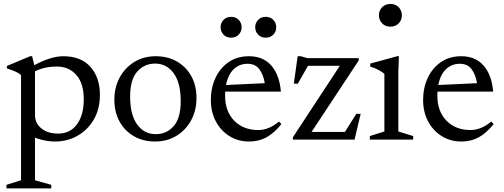

<svg xmlns="http://www.w3.org/2000/svg" viewBox="-20 -730 2634 1004"><path d="M248 236.5V255H14V236.5L90 212.5V-337Q80.5 -347 62.2 -355Q44 -363 16 -372.5V-385L137.5 -436H148L159.5 -389Q205.5 -414 243.2 -425Q281 -436 310 -436Q404 -436 453.2 -380Q502.5 -324 502.5 -235Q502.5 -159.5 470.2 -104.5Q438 -49.5 384.8 -19.8Q331.5 10 268 10Q215.5 10 163 -10V212.5ZM418 -211Q418 -293.5 379.2 -337.8Q340.5 -382 278 -382Q212.5 -382 163 -357V-128Q163 -86.5 195.8 -59Q228.5 -31.5 284 -31.5Q347.5 -31.5 382.8 -80.2Q418 -129 418 -211Z M791.5 10Q728.5 10 680.2 -17.8Q632 -45.5 605 -94.8Q578 -144 578 -208Q578 -274 606.2 -325.5Q634.5 -377 683.2 -406.5Q732 -436 794 -436Q857.5 -436 905.5 -408.2Q953.5 -380.5 980.5 -331.5Q1007.5 -282.5 1007.5 -218Q1007.5 -152 979.2 -100.5Q951 -49 902.2 -19.5Q853.5 10 791.5 10ZM794.5 -28.5Q851 -28.5 888 -70.2Q925 -112 925 -201Q925 -296.5 888.2 -347Q851.5 -397.5 791 -397.5Q735 -397.5 697.8 -356Q660.5 -314.5 660.5 -225Q660.5 -129.5 697.2 -79Q734 -28.5 794.5 -28.5Z M1282 -436Q1355 -436 1398 -388Q1441 -340 1449 -251H1157.5Q1157 -241 1157 -230.5Q1157 -147.5 1204.8 -98.8Q1252.5 -50 1330.5 -50Q1386 -50 1439 -94.5L1451.5 -81Q1414 -34.5 1373.8 -12.2Q1333.5 10 1283 10Q1225 10 1179.8 -18.2Q1134.5 -46.5 1108.5 -95.5Q1082.5 -144.5 1082.5 -207Q1082.5 -270 1106.5 -322Q1130.5 -374 1175.2 -405Q1220 -436 1282 -436ZM1274.5 -396.5Q1231.5 -396.5 1201.8 -367.8Q1172 -339 1162 -285.5L1364.5 -295Q1357 -340.5 1335.8 -368.5Q1314.5 -396.5 1274.5 -396.5ZM1188.5 -533Q1164 -533 1148.8 -549Q1133.5 -565 1133.5 -587.5Q1133.5 -610 1148.8 -626Q1164 -642 1188.5 -642Q1213 -642 1228.2 -626Q1243.5 -610 1243.5 -587.5Q1243.5 -565 1228.2 -549Q1213 -533 1188.5 -533ZM1369.5 -533Q1345 -533 1329.8 -549Q1314.5 -565 1314.5 -587.5Q1314.5 -610 1329.8 -626Q1345 -642 1369.5 -642Q1394 -642 1409.2 -626Q1424.5 -610 1424.5 -587.5Q1424.5 -565 1409.2 -549Q1394 -533 1369.5 -533Z M1511.5 0V-12L1757 -386H1590.5L1537.5 -292.5H1516.5L1536.5 -436H1552.5L1587.5 -426H1856V-414L1609 -40H1783.5L1843 -134.5H1866L1834 0Z M2021.5 -590.5Q1995 -590.5 1978.2 -607.8Q1961.5 -625 1961.5 -650Q1961.5 -675 1978.2 -692.2Q1995 -709.5 2021.5 -709.5Q2048 -709.5 2064.8 -692.2Q2081.5 -675 2081.5 -650Q2081.5 -625 2064.8 -607.8Q2048 -590.5 2021.5 -590.5ZM2066 -436 2063 -355V-42.5L2140.5 -18.5V0H1914V-18.5L1990 -42.5V-343Q1982 -352 1960.5 -363.5Q1939 -375 1916 -382V-397.5L2057 -436Z M2392 -436Q2465 -436 2508 -388Q2551 -340 2559 -251H2267.5Q2267 -241 2267 -230.5Q2267 -147.5 2314.8 -98.8Q2362.5 -50 2440.5 -50Q2496 -50 2549 -94.5L2561.5 -81Q2524 -34.5 2483.8 -12.2Q2443.5 10 2393 10Q2335 10 2289.8 -18.2Q2244.5 -46.5 2218.5 -95.5Q2192.5 -144.5 2192.5 -207Q2192.5 -270 2216.5 -322Q2240.5 -374 2285.2 -405Q2330 -436 2392 -436ZM2384.5 -396.5Q2341.5 -396.5 2311.8 -367.8Q2282 -339 2272 -285.5L2474.5 -295Q2467 -340.5 2445.8 -368.5Q2424.5 -396.5 2384.5 -396.5Z"/></svg>

Font: Newsreader Text
Style: Regular
Weight: 400
Designer: Hugues Gentile
Foundry: Production Type
Version: Version 1.002